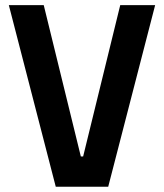

<svg xmlns="http://www.w3.org/2000/svg" viewBox="-20 -713 626 733"><path d="M192.9 0 13.7 -693.4H147L288.6 -115.7H297.4L439 -693.4H572.3L393.1 0Z"/></svg>

Font: Cascadia Mono
Style: Regular
Weight: 400
Monospace: yes
Designer: Aaron Bell
Foundry: Saja Typeworks
Version: Version 2102.003